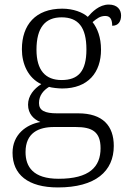

<svg xmlns="http://www.w3.org/2000/svg" viewBox="-20 -582 565 842"><path d="M234 240C399 240 479 169 479 58C479 -30 431 -85 323 -85H230C177 -85 151 -97 151 -130C151 -164 171 -186 195 -201C207 -197 237 -194 253 -194C367 -194 423 -265 423 -364C423 -419 407 -458 386 -485C405 -501 419 -512 442 -512C465 -512 472 -494 472 -469C499 -469 511 -488 511 -514C511 -540 494 -562 457 -562C415 -562 383 -529 365 -508C343 -528 301 -544 253 -544C136 -544 76 -473 76 -366C76 -302 103 -240 161 -213C129 -193 103 -162 103 -123C103 -82 129 -58 157 -47C95 -36 35 8 35 88C35 183 102 240 234 240ZM250 -231C180 -231 140 -273 140 -364C140 -462 179 -506 250 -506C323 -506 359 -463 359 -365C359 -269 323 -231 250 -231ZM237 202C125 202 92 149 92 85C92 0 150 -25 217 -25H312C383 -25 421 -5 421 68C421 150 372 202 237 202Z"/></svg>

Font: Noto Serif Lao Light
Style: Regular
Weight: 300
Designer: Monotype Design Team
Foundry: Monotype Imaging Inc.
Version: Version 2.003